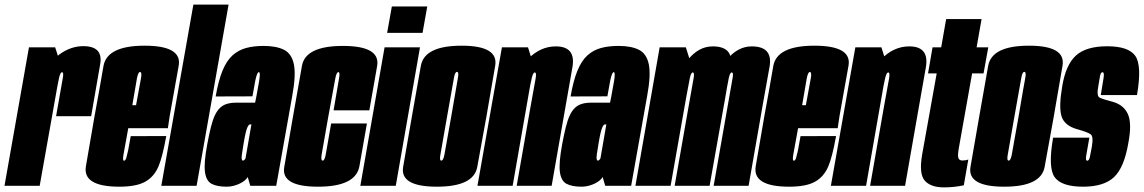

<svg xmlns="http://www.w3.org/2000/svg" viewBox="-64 -805 4957 832"><path d="M179 -301.5H331Q356 -447.5 370 -526.2Q384 -605 297 -605Q242 -605 192.5 -568.5Q143 -532 125 -428L183 -423Q187 -445.5 192.2 -468.8Q197.5 -492 205 -492Q213 -492 208 -466Q203 -440 179 -301.5ZM-44.5 0H108L200.5 -520.5L175 -600H61.5Z M453.5 4 473.5 -108.5Q466 -108.5 471.5 -137.5Q476 -165 501.5 -303Q525 -437.5 529.5 -466Q535 -493 542.5 -493Q552 -493 547 -466Q542 -440.5 525.5 -349H496.5L479 -249.5H663.5Q668 -275.5 671.5 -303Q695.5 -434.5 710.5 -521Q725 -607 562.5 -607Q400.5 -607 384.5 -519.5Q370 -433.5 346 -303.5Q324.5 -177 308.5 -86Q292 4 453.5 4ZM473.5 -108.5 453.5 4Q527.5 4 566 -18Q603 -39 622 -82Q640 -123.5 656.5 -215.5L502.5 -215Q495.5 -179 491 -152Q485 -126 482.5 -117.5Q478 -108.5 473.5 -108.5Z M635 0H788L926.5 -785H774Z M918 4Q934.5 4 949.2 0Q964 -4 976.5 -10.2Q989 -16.5 997.5 -23.8Q1006 -31 1009.5 -38L1020.5 0H1133L1202.5 -390Q1219 -480 1209.5 -526.2Q1200 -572.5 1166.8 -589.2Q1133.5 -606 1078 -606Q1035.5 -606 1002.2 -597Q969 -588 943.5 -565Q918 -542 900.2 -498.8Q882.5 -455.5 870.5 -387L1030 -387.5Q1037.5 -433 1042.2 -455.5Q1047 -478 1050.8 -485.2Q1054.5 -492.5 1057.5 -492.5Q1061 -492.5 1061.8 -484.8Q1062.5 -477 1059 -454.2Q1055.5 -431.5 1047 -387.5L1041.5 -360H958Q937 -360 919.8 -355Q902.5 -350 889.8 -338Q877 -326 867.2 -305.5Q857.5 -285 849.8 -253.8Q842 -222.5 834 -179.5Q819 -99 824.2 -59.8Q829.5 -20.5 853.5 -8.2Q877.5 4 918 4ZM989 -109Q985.5 -109 983.8 -114.2Q982 -119.5 984.2 -136.2Q986.5 -153 992.5 -188Q997 -215 1001 -231Q1005 -247 1008.5 -254.2Q1012 -261.5 1014.8 -263.8Q1017.5 -266 1020.5 -266H1025.5L1000 -119Q998.5 -116 996.5 -113.8Q994.5 -111.5 992.8 -110.2Q991 -109 989 -109Z M1314 4Q1477.5 4 1493.5 -84.8Q1509.5 -173.5 1526 -270H1371Q1353 -167 1348 -138Q1343 -109 1334.5 -109Q1325 -109 1330.2 -137.8Q1335.5 -166.5 1358.5 -299Q1384 -437.5 1389 -465Q1394 -492.5 1402.5 -492.5Q1410 -492.5 1405.2 -465.2Q1400.5 -438 1381.5 -327H1536.5Q1555 -431.5 1570.2 -518.8Q1585.5 -606 1422 -606Q1260 -606 1244.5 -520Q1229 -434 1205.5 -299Q1183 -167 1167.8 -81.5Q1152.5 4 1314 4Z M1497.5 0H1651L1756 -600H1602.5ZM1634 -777 1613.5 -662.5H1767L1787.5 -777Z M1829 4Q1989 4 2004.2 -82Q2019.5 -168 2044 -301Q2066.5 -433 2081.8 -520Q2097 -607 1936.5 -607Q1775.5 -607 1759.8 -520.2Q1744 -433.5 1721 -301Q1698 -168.5 1683 -82.2Q1668 4 1829 4ZM1848.5 -109Q1839.5 -109 1844.5 -135.2Q1849.5 -161.5 1873.5 -301Q1898.5 -440 1903 -466.8Q1907.5 -493.5 1916 -493.5Q1925.5 -493.5 1920.2 -467Q1915 -440.5 1891.5 -301Q1867 -162 1862 -135.5Q1857 -109 1848.5 -109Z M2005 0H2157.5L2248.5 -521L2224 -600H2111ZM2175 0H2326.5L2382.5 -320Q2399.5 -419.5 2416.2 -511.8Q2433 -604 2344.5 -604Q2277.5 -604 2223.8 -549.2Q2170 -494.5 2152.5 -398.5L2226 -394Q2235 -444.5 2240.5 -467.8Q2246 -491 2253.5 -491Q2261.5 -491 2257.2 -465.8Q2253 -440.5 2233 -331.5Z M2456 4Q2472.5 4 2487.2 0Q2502 -4 2514.5 -10.2Q2527 -16.5 2535.5 -23.8Q2544 -31 2547.5 -38L2558.5 0H2671L2740.5 -390Q2757 -480 2747.5 -526.2Q2738 -572.5 2704.8 -589.2Q2671.5 -606 2616 -606Q2573.5 -606 2540.2 -597Q2507 -588 2481.5 -565Q2456 -542 2438.2 -498.8Q2420.5 -455.5 2408.5 -387L2568 -387.5Q2575.5 -433 2580.2 -455.5Q2585 -478 2588.8 -485.2Q2592.5 -492.5 2595.5 -492.5Q2599 -492.5 2599.8 -484.8Q2600.5 -477 2597 -454.2Q2593.5 -431.5 2585 -387.5L2579.5 -360H2496Q2475 -360 2457.8 -355Q2440.5 -350 2427.8 -338Q2415 -326 2405.2 -305.5Q2395.5 -285 2387.8 -253.8Q2380 -222.5 2372 -179.5Q2357 -99 2362.2 -59.8Q2367.5 -20.5 2391.5 -8.2Q2415.5 4 2456 4ZM2527 -109Q2523.5 -109 2521.8 -114.2Q2520 -119.5 2522.2 -136.2Q2524.5 -153 2530.5 -188Q2535 -215 2539 -231Q2543 -247 2546.5 -254.2Q2550 -261.5 2552.8 -263.8Q2555.5 -266 2558.5 -266H2563.5L2538 -119Q2536.5 -116 2534.5 -113.8Q2532.5 -111.5 2530.8 -110.2Q2529 -109 2527 -109Z M2689.5 0H2842L2933.5 -519L2908 -600H2794.5ZM2859.5 0H3011L3075 -361Q3086.5 -429.5 3101.8 -516.8Q3117 -604 3024.5 -604Q2962 -604 2914.8 -543.2Q2867.5 -482.5 2855 -411L2904.5 -357Q2920.5 -444 2925.5 -467.5Q2930.5 -491 2938 -491Q2946 -491 2942 -468Q2938 -445 2922 -355.5ZM3028.5 0H3180L3243 -361Q3255.5 -428.5 3270.8 -516.2Q3286 -604 3193.5 -604Q3131 -604 3083.2 -543.2Q3035.5 -482.5 3023.5 -411L3074.5 -357Q3089 -444 3094.2 -467.5Q3099.5 -491 3107 -491Q3115 -491 3110.8 -468Q3106.5 -445 3091 -355.5Z M3356 4 3376 -108.5Q3368.5 -108.5 3374 -137.5Q3378.5 -165 3404 -303Q3427.5 -437.5 3432 -466Q3437.5 -493 3445 -493Q3454.5 -493 3449.5 -466Q3444.5 -440.5 3428 -349H3399L3381.5 -249.5H3566Q3570.5 -275.5 3574 -303Q3598 -434.5 3613 -521Q3627.5 -607 3465 -607Q3303 -607 3287 -519.5Q3272.5 -433.5 3248.5 -303.5Q3227 -177 3211 -86Q3194.5 4 3356 4ZM3376 -108.5 3356 4Q3430 4 3468.5 -18Q3505.5 -39 3524.5 -82Q3542.5 -123.5 3559 -215.5L3405 -215Q3398 -179 3393.5 -152Q3387.5 -126 3385 -117.5Q3380.5 -108.5 3376 -108.5Z M3536.5 0H3689L3780 -521L3755.5 -600H3642.5ZM3706.5 0H3858L3914 -320Q3931 -419.5 3947.8 -511.8Q3964.5 -604 3876 -604Q3809 -604 3755.2 -549.2Q3701.5 -494.5 3684 -398.5L3757.5 -394Q3766.5 -444.5 3772 -467.8Q3777.5 -491 3785 -491Q3793 -491 3788.8 -465.8Q3784.5 -440.5 3764.5 -331.5Z M4026.5 7Q4069.5 7 4112.5 -2L4132 -114Q4122.5 -109.5 4106 -109.5Q4094 -109.5 4089.5 -118.8Q4085 -128 4090.5 -161L4148.5 -487H4198L4218.5 -600H4168L4189.5 -722.5H4036L4014.5 -600H3977L3957.5 -487H3995L3932 -135.5Q3917.5 -51 3943.5 -22Q3969.5 7 4026.5 7Z M4287.5 4Q4447.5 4 4462.8 -82Q4478 -168 4502.5 -301Q4525 -433 4540.2 -520Q4555.5 -607 4395 -607Q4234 -607 4218.2 -520.2Q4202.5 -433.5 4179.5 -301Q4156.5 -168.5 4141.5 -82.2Q4126.5 4 4287.5 4ZM4307 -109Q4298 -109 4303 -135.2Q4308 -161.5 4332 -301Q4357 -440 4361.5 -466.8Q4366 -493.5 4374.5 -493.5Q4384 -493.5 4378.8 -467Q4373.5 -440.5 4350 -301Q4325.5 -162 4320.5 -135.5Q4315.5 -109 4307 -109Z M4629.5 4Q4719.5 4 4763.5 -37.5Q4807.5 -79 4825.5 -185.5Q4841.5 -269.5 4823.8 -309.8Q4806 -350 4759 -363.5Q4715 -375 4701 -382Q4687 -389 4695.5 -432.5Q4699.5 -460 4702.8 -476Q4706 -492 4713.5 -492Q4722 -492 4718.2 -467.5Q4714.5 -443 4706 -393H4863Q4885 -521.5 4855.5 -563Q4826 -604.5 4734 -604.5Q4642 -604.5 4598 -564Q4554 -523.5 4539 -431Q4523.5 -341 4536 -301Q4548.5 -261 4602.5 -245.5Q4649 -232.5 4662 -223.2Q4675 -214 4667.5 -170Q4662.5 -141 4658.8 -124.8Q4655 -108.5 4647.5 -108.5Q4639 -108.5 4642.8 -130Q4646.5 -151.5 4656.5 -208.5H4499.5Q4476.5 -77.5 4506.5 -36.8Q4536.5 4 4629.5 4Z"/></svg>

Font: Anybody UltraCondensed ExtraBold
Style: Italic
Weight: 800
Width: 1
Italic angle: -10°
Version: Version 1.113;gftools[0.9.25]